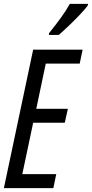

<svg xmlns="http://www.w3.org/2000/svg" viewBox="-20 -970 474 990"><path d="M283 -790Q302 -806 332 -834.5Q362 -863 390.5 -893Q419 -923 433 -942L434 -950H340Q322 -917 294 -878.5Q266 -840 233 -799L232 -790ZM255 0 270 -72H95L151 -337H314L330 -409H167L216 -642H391L406 -714H151L0 0Z"/></svg>

Font: Noto Sans Display Condensed
Style: Italic
Weight: 400
Width: 3
Designer: Monotype Design team
Foundry: Monotype Imaging Inc.
Version: 1.000